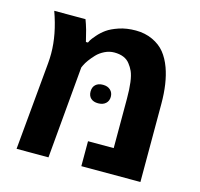

<svg xmlns="http://www.w3.org/2000/svg" viewBox="-96 -743 881 846"><g transform="rotate(15 345.0 -320.0)"><path d="M88.4 -444.3Q88.4 -531.7 52.7 -630.4H195.3Q202.6 -611.3 210 -585.9L223.1 -533.7H232.4Q234.4 -538.1 238.3 -545.2Q242.2 -552.2 258.1 -570.6Q273.9 -588.9 293.5 -602.8Q313 -616.7 346.9 -628.2Q380.9 -639.6 423.1 -639.6Q465.3 -639.6 500 -623.5Q534.7 -607.4 555.9 -581.1Q577.1 -554.7 590.8 -517.1Q614.7 -451.2 614.7 -356.4V0H345.2V-113.8H462.4V-339.4Q462.4 -426.3 446.3 -461.9Q439 -478 427.7 -492.2Q405.3 -521.5 356.4 -521.5Q334 -521.5 312.7 -511Q291.5 -500.5 277.3 -485.4Q248.5 -454.6 237.3 -430.7L232.4 -419.9L195.3 0H49.8L86.4 -399.9Q88.4 -422.4 88.4 -444.3ZM299.3 -328.6Q299.3 -348.6 311.5 -359.9Q323.7 -371.1 345 -371.1Q366.2 -371.1 378.9 -359.4Q391.6 -347.7 391.6 -328.6Q391.6 -309.6 378.9 -298.1Q366.2 -286.6 344.7 -286.6Q323.2 -286.6 311.3 -297.6Q299.3 -308.6 299.3 -328.6Z"/></g></svg>

Font: Open Sans Hebrew
Style: Bold
Weight: 700
Foundry: Ascender Corporation, Yanek Iontef
Version: Version 2.001;PS 002.001;hotconv 1.0.70;makeotf.lib2.5.58329